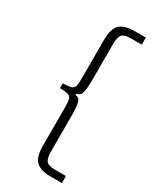

<svg xmlns="http://www.w3.org/2000/svg" viewBox="-255 -902 973 1182"><g transform="rotate(30 231.5 -311.0)"><path d="M192 64V-194Q192 -243 188 -261.5Q184 -280 167 -287Q150 -294 106 -294V-329Q150 -329 167 -336Q184 -343 188 -361Q192 -379 192 -428V-686Q192 -768 225 -798Q258 -828 327 -828H408V-778H331Q284 -778 268.5 -760Q253 -742 253 -693V-448Q253 -378 245.5 -348Q238 -318 210 -316V-306Q238 -304 245.5 -274Q253 -244 253 -174V71Q253 120 268.5 138Q284 156 331 156H408V206H327Q258 206 225 176Q192 146 192 64Z"/></g></svg>

Font: Lopes Sans Light
Style: Regular
Weight: 300
Designer: Gabriel Lam, Diego Maldonado
Foundry: TypeRant, Foresti Design
Version: Version 4.000